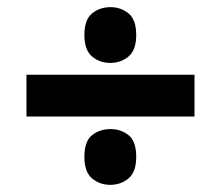

<svg xmlns="http://www.w3.org/2000/svg" viewBox="-20 -591 617 537"><path d="M54 -382H524V-265H54ZM288 -74Q259 -74 237.5 -92Q216 -110 216 -152Q216 -196 237.5 -213Q259 -230 289 -230Q318 -230 339.5 -213Q361 -196 361 -152Q361 -110 339.5 -92Q318 -74 288 -74ZM288 -415Q259 -415 237.5 -433Q216 -451 216 -493Q216 -536 237.5 -553.5Q259 -571 289 -571Q318 -571 339.5 -553.5Q361 -536 361 -493Q361 -451 339.5 -433Q318 -415 288 -415Z"/></svg>

Font: Noto Sans Devanagari ExtraBold
Style: Regular
Weight: 800
Version: Version 2.003